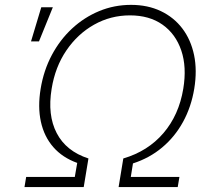

<svg xmlns="http://www.w3.org/2000/svg" viewBox="-20 -757 850 777"><path d="M79.1 0 85.9 -41H282.7L292.5 -97.7Q232.9 -119.1 195.8 -161.6Q158.7 -204.1 145.5 -264.2Q132.3 -324.2 144.5 -397.9Q156.7 -472.2 189.7 -534.2Q222.7 -596.2 271.7 -641.6Q320.8 -687 381.6 -712.2Q442.4 -737.3 510.3 -737.3Q577.6 -737.3 630.6 -712.2Q683.6 -687 718 -641.6Q752.4 -596.2 765.4 -534.2Q778.3 -472.2 766.1 -397.9Q753.9 -324.2 720.7 -263.7Q687.5 -203.1 636.2 -160.2Q585 -117.2 518.1 -95.7L509.3 -41H706.1L699.2 0H460L479 -115.7Q578.6 -145 641.4 -218.3Q704.1 -291.5 721.7 -397.9Q736.3 -485.8 713.6 -552.7Q690.9 -619.6 637.7 -657.2Q584.5 -694.8 505.9 -694.8Q427.7 -694.8 360.8 -657.2Q293.9 -619.6 248.5 -552.7Q203.1 -485.8 189 -397.9Q171.4 -291.5 209.5 -218.3Q247.6 -145 337.9 -115.7L318.8 0ZM105.5 -589.4 147 -727.5H193.8L137.7 -589.4Z"/></svg>

Font: Inter 17pt ExtraLight
Style: Italic
Weight: 250
Italic angle: -9.3988°
Version: Version 4.001;git-66647c0bb